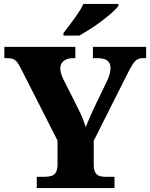

<svg xmlns="http://www.w3.org/2000/svg" viewBox="-20 -951 760 971"><path d="M166 0V-57H207Q226 -57 240.5 -61.5Q255 -66 263 -80Q271 -94 271 -122V-240L86 -604Q76 -624 67.5 -635.5Q59 -647 47.5 -652Q36 -657 15 -657H2V-714H361V-657H351Q320 -657 302.5 -643Q285 -629 285 -606Q285 -594 289 -579.5Q293 -565 300 -551L374 -404Q389 -375 397.5 -353Q406 -331 414 -308Q424 -335 437.5 -365.5Q451 -396 467 -429L523 -545Q534 -570 536.5 -584.5Q539 -599 539 -605Q539 -633 522.5 -645Q506 -657 471 -657H450V-714H719V-657H704Q686 -657 674.5 -650.5Q663 -644 652 -627Q641 -610 625 -579L454 -239V-121Q454 -93 461.5 -79.5Q469 -66 482 -61.5Q495 -57 510 -57H559V0ZM301 -784Q316 -803 335.5 -829Q355 -855 373.5 -882Q392 -909 402 -931H579V-921Q570 -908 547.5 -888Q525 -868 496 -846Q467 -824 436.5 -804.5Q406 -785 381 -771H301Z"/></svg>

Font: Noto Serif Bengali ExtraBold
Style: Regular
Weight: 800
Designer: Juan Bruce, Universal Thirst, Indian Type Foundry and the Monotype Design Team.
Foundry: Monotype Imaging Inc.
Version: Version 2.003